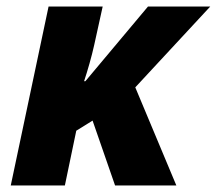

<svg xmlns="http://www.w3.org/2000/svg" viewBox="-20 -569 665 589"><path d="M13 0 129 -549H295L269 -431Q263 -404 254.5 -374Q246 -344 238 -320H242L434 -549H625L395 -301L521 0H333L264 -199L214 -168L179 0Z"/></svg>

Font: Noto Sans Disp ExtBd
Style: Italic
Weight: 800
Italic angle: -12°
Designer: Monotype Design Team
Foundry: Monotype Imaging Inc.
Version: Version 2.000;GOOG;noto-source:20170915:90ef993387c0